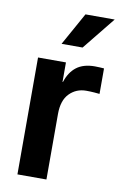

<svg xmlns="http://www.w3.org/2000/svg" viewBox="-84 -785 529 834"><g transform="rotate(10 180.0 -368.0)"><path d="M53.7 0V-515.6H176.8V-429.7H178.7Q192.9 -474.1 223.1 -497.3Q253.4 -520.5 303.7 -520.5Q315.9 -520.5 326.2 -519.8Q336.4 -519 344.2 -518.6V-406.2Q336.9 -407.2 320.1 -408.4Q303.2 -409.7 285.2 -409.7Q241.2 -409.7 211.4 -379.4Q181.6 -349.1 181.6 -289.1V0ZM144 -591.8 224.1 -735.8H353L236.8 -591.8Z"/></g></svg>

Font: Inter Display Semi Bold
Style: Regular
Weight: 600
Designer: Rasmus Andersson
Foundry: rsms
Version: Version 4.000;git-37864ae